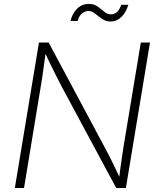

<svg xmlns="http://www.w3.org/2000/svg" viewBox="-20 -940 793 960"><path d="M54.2 0 174.8 -727.5H223.1L503.4 -203.6Q515.6 -181.6 528.6 -155.8Q541.5 -129.9 555.2 -101.6Q568.8 -73.2 582.5 -43L574.7 -41.5Q578.1 -71.3 582 -100.3Q585.9 -129.4 590.1 -157Q594.2 -184.6 598.1 -209L684.1 -727.5H730L609.4 0H561L289.1 -505.9Q275.9 -531.2 262.2 -558.1Q248.5 -585 233.6 -616Q218.8 -647 201.2 -683.6L209.5 -685.5Q204.1 -648.9 200 -616.9Q195.8 -585 191.9 -557.4Q188 -529.8 183.6 -506.3L100.1 0ZM533.2 -832.5Q513.7 -832.5 499 -840.6Q484.4 -848.6 472.4 -858.6Q460.4 -868.7 448.7 -876.7Q437 -884.8 422.4 -884.8Q402.3 -884.8 387.9 -870.8Q373.5 -856.9 368.2 -835.4H332.5Q341.3 -872.6 365.5 -896.5Q389.6 -920.4 423.3 -920.4Q444.8 -920.4 459.5 -912.4Q474.1 -904.3 485.6 -894.3Q497.1 -884.3 508.1 -876.2Q519 -868.2 533.2 -868.2Q551.8 -868.2 564.5 -879.4Q577.1 -890.6 586.4 -916H621.6Q610.4 -877.4 586.9 -855Q563.5 -832.5 533.2 -832.5Z"/></svg>

Font: Inter 18pt ExtraLight
Style: Italic
Weight: 250
Italic angle: -9.3988°
Designer: Rasmus Andersson
Foundry: rsms
Version: Version 4.001;git-66647c0bb